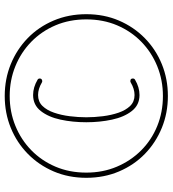

<svg xmlns="http://www.w3.org/2000/svg" viewBox="21 -751 730 812"><g transform="rotate(-90 386.0 -345.0)"><path d="M386 0Q314 0 251.5 -25.5Q189 -51 141.5 -97Q94 -143 67 -206.5Q40 -270 40 -345Q40 -420 67 -483Q94 -546 141.5 -592.5Q189 -639 251.5 -664.5Q314 -690 386 -690Q458 -690 520.5 -664.5Q583 -639 630.5 -593Q678 -547 705 -483.5Q732 -420 732 -345Q732 -270 705 -207Q678 -144 630.5 -97.5Q583 -51 520.5 -25.5Q458 0 386 0ZM386 -21Q453 -21 512 -45Q571 -69 615.5 -112.5Q660 -156 685 -215Q710 -274 710 -345Q710 -416 685 -475Q660 -534 615.5 -577.5Q571 -621 512 -645Q453 -669 386 -669Q319 -669 260 -645Q201 -621 156.5 -577.5Q112 -534 87 -475Q62 -416 62 -345Q62 -275 87 -216Q112 -157 156 -113Q200 -69 259 -45Q318 -21 386 -21ZM390 -120Q348 -120 322.5 -152.5Q297 -185 286 -236.5Q275 -288 275 -345Q275 -403 286 -454Q297 -505 322.5 -537.5Q348 -570 390 -570Q423 -570 455 -551Q460 -548 460 -542Q460 -535 454 -532.5Q448 -530 443 -533Q416 -549 390 -549Q362 -549 344 -530.5Q326 -512 315.5 -481.5Q305 -451 300.5 -415Q296 -379 296 -345Q296 -311 300.5 -275Q305 -239 315.5 -208.5Q326 -178 344 -159.5Q362 -141 390 -141Q416 -141 443 -157Q448 -160 454 -158Q460 -156 460 -148Q460 -142 455 -139Q423 -120 390 -120Z"/></g></svg>

Font: Zen Loop
Style: Regular
Weight: 400
Designer: Yoshimichi Ohira
Foundry: A-1 Corp ZenFonts
Version: Version 1.000; ttfautohint (v1.8.3)